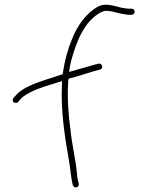

<svg xmlns="http://www.w3.org/2000/svg" viewBox="-20 -766 628 817"><path d="M34 -339C34 -333 39 -328 47 -328C51 -328 54 -329 56 -331L69 -346C77 -355 91 -364 109 -373C145 -393 198 -406 244 -421V-414C237 -293 257 -178 274 -79C279 -51 282 -13 287 10L290 22C296 39 319 31 315 15L312 3C310 -4 308 -18 307 -33C300 -98 286 -150 279 -221C271 -277 266 -350 270 -416C270 -420 271 -427 272 -431L275 -432C312 -441 357 -457 376 -462L406 -470C422 -475 415 -499 398 -495L369 -487C350 -482 312 -471 274 -460C276 -477 279 -492 283 -508C306 -592 339 -675 408 -713C417 -717 424 -720 431 -720C439 -720 448 -719 457 -717C476 -712 505 -705 526 -703H540C547 -703 553 -709 553 -716C553 -724 548 -729 540 -729H526C518 -730 509 -731 498 -733C477 -738 453 -746 431 -746C420 -746 407 -744 395 -737C345 -708 308 -656 285 -596C268 -555 255 -507 247 -453L246 -450C221 -442 197 -434 175 -427C126 -411 77 -392 51 -364L38 -350C36 -347 34 -343 34 -339ZM270 -412ZM526 -703Z"/></svg>

Font: Stray Cat
Style: Lt
Weight: 300
Version: Version 1.0